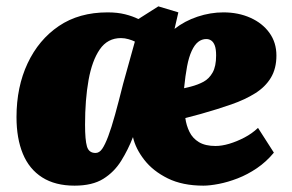

<svg xmlns="http://www.w3.org/2000/svg" viewBox="-20 -571 920 605"><path d="M684 -532Q731 -532 769 -515Q807 -498 829 -467.5Q851 -437 851 -396Q851 -355 833.5 -326Q816 -297 784 -277Q752 -257 709 -242Q666 -227 613 -212L564 -199Q567 -176 577 -155.5Q587 -135 607 -123Q627 -111 659 -111Q679 -111 702.5 -118Q726 -125 750 -137.5Q774 -150 793 -168L843 -90Q819 -61 789.5 -41Q760 -21 729 -9Q698 3 669.5 8.5Q641 14 621 14Q555 14 508.5 -9Q462 -32 434.5 -67.5Q407 -103 399 -139Q384 -100 362 -64.5Q340 -29 305.5 -7.5Q271 14 215 14Q154 14 113 -12Q72 -38 52 -86.5Q32 -135 32 -202Q32 -297 67 -371.5Q102 -446 165.5 -489Q229 -532 319 -532Q350 -532 374 -526Q398 -520 416 -511L479 -551L542 -532L530 -480Q562 -505 602.5 -518.5Q643 -532 684 -532ZM281 -89Q293 -89 302 -102Q311 -115 321 -141.5Q331 -168 342.5 -209.5Q354 -251 368 -307L405 -440Q397 -444 385 -447.5Q373 -451 361 -451Q319 -451 294.5 -415.5Q270 -380 259 -318.5Q248 -257 248 -178Q248 -130 254 -109.5Q260 -89 281 -89ZM661 -396Q661 -416 657 -427Q653 -438 646 -443Q639 -448 630 -448Q616 -448 604.5 -439Q593 -430 584 -410.5Q575 -391 569.5 -362Q564 -333 560 -293L581 -298Q604 -304 621.5 -313.5Q639 -323 650 -342.5Q661 -362 661 -396Z"/></svg>

Font: Literata 18pt Black
Style: Italic
Weight: 900
Italic angle: -2°
Designer: Latin by Veronika Burian and Jose Scaglione. Greek by Irene Vlachou. Cyrillic by Vera Evstafieva
Foundry: TypeTogether
Version: Version 3.103;gftools[0.9.29]